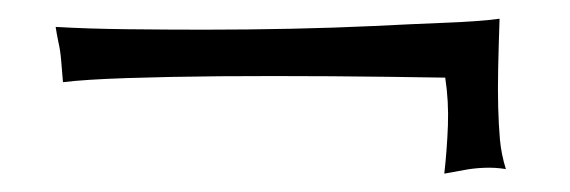

<svg xmlns="http://www.w3.org/2000/svg" viewBox="-20 -405 615 207"><path d="M518.6 -384.8Q517.6 -355.5 517.1 -332Q516.6 -308.6 517.1 -289.6Q517.6 -270.5 519 -254.4Q520.5 -238.3 525.4 -222.7Q513.7 -224.6 502 -224.1Q490.2 -223.6 480.5 -221.7Q469.7 -219.7 459 -217.8Q461.9 -243.2 462.9 -269.5Q463.9 -295.9 460 -321.3Q400.4 -322.3 336.9 -322.8Q273.4 -323.2 217.3 -322.8Q161.1 -322.3 116.2 -320.8Q71.3 -319.3 47.9 -316.4Q46.9 -329.1 45.9 -340.3Q44.9 -351.6 43 -359.4Q41 -369.1 40 -376Q73.2 -374 116.7 -373.5Q160.2 -373 200.2 -373Q247.1 -373 293.9 -374Q340.8 -375 383.8 -377Q420.9 -378.9 458.5 -380.4Q496.1 -381.8 518.6 -384.8Z"/></svg>

Font: Mystery Quest
Style: Regular
Weight: 400
Designer: Squid
Foundry: Font Diner, Inc DBA Sideshow
Version: Version 1.000